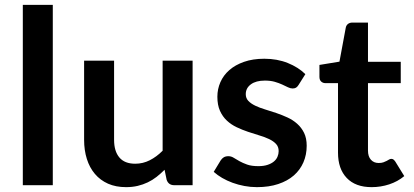

<svg xmlns="http://www.w3.org/2000/svg" viewBox="-20 -763 1704 791"><path d="M197.5 -743V0H74V-743Z M450 -513V-187Q450 -140 471.8 -114.2Q493.5 -88.5 537 -88.5Q569 -88.5 597 -102.8Q625 -117 650 -142V-513H773.5V0H698Q674 0 666.5 -22.5L658 -63.5Q642 -47.5 625 -34.2Q608 -21 588.8 -11.8Q569.5 -2.5 547.2 2.8Q525 8 499.5 8Q457.5 8 425.2 -6.2Q393 -20.5 371 -46.5Q349 -72.5 337.8 -108.2Q326.5 -144 326.5 -187V-513Z M1210 -413Q1205 -405 1199.5 -401.8Q1194 -398.5 1185.5 -398.5Q1176.5 -398.5 1166.2 -403.5Q1156 -408.5 1142.5 -414.8Q1129 -421 1111.8 -426Q1094.5 -431 1071 -431Q1034.5 -431 1013.5 -415.5Q992.5 -400 992.5 -375Q992.5 -358.5 1003.2 -347.2Q1014 -336 1031.8 -327.5Q1049.5 -319 1072 -312.2Q1094.5 -305.5 1118 -297.5Q1141.5 -289.5 1164 -279.2Q1186.5 -269 1204.2 -253.2Q1222 -237.5 1232.8 -215.5Q1243.5 -193.5 1243.5 -162.5Q1243.5 -125.5 1230 -94.2Q1216.5 -63 1190.5 -40.2Q1164.5 -17.5 1126.2 -4.8Q1088 8 1038.5 8Q1012 8 986.8 3.2Q961.5 -1.5 938.2 -10Q915 -18.5 895.2 -30Q875.5 -41.5 860.5 -55L889 -102Q894.5 -110.5 902 -115Q909.5 -119.5 921 -119.5Q932.5 -119.5 942.8 -113Q953 -106.5 966.5 -99Q980 -91.5 998.2 -85Q1016.5 -78.5 1044.5 -78.5Q1066.5 -78.5 1082.2 -83.8Q1098 -89 1108.2 -97.5Q1118.5 -106 1123.2 -117.2Q1128 -128.5 1128 -140.5Q1128 -158.5 1117.2 -170Q1106.5 -181.5 1088.8 -190Q1071 -198.5 1048.2 -205.2Q1025.5 -212 1001.8 -220Q978 -228 955.2 -238.8Q932.5 -249.5 914.8 -266Q897 -282.5 886.2 -306.5Q875.5 -330.5 875.5 -364.5Q875.5 -396 888 -424.5Q900.5 -453 924.8 -474.2Q949 -495.5 985.2 -508.2Q1021.5 -521 1069 -521Q1122 -521 1165.5 -503.5Q1209 -486 1238 -457.5Z M1511 8Q1444.5 8 1408.5 -29.8Q1372.5 -67.5 1372.5 -134V-420.5H1320.5Q1310.5 -420.5 1303.2 -427Q1296 -433.5 1296 -446.5V-495.5L1378.5 -509L1404.5 -649Q1406.5 -659 1413.8 -664.5Q1421 -670 1432 -670H1496V-508.5H1631V-420.5H1496V-142.5Q1496 -118.5 1508 -105Q1520 -91.5 1540 -91.5Q1551.5 -91.5 1559.2 -94.2Q1567 -97 1572.8 -100Q1578.5 -103 1583 -105.8Q1587.5 -108.5 1592 -108.5Q1597.5 -108.5 1601 -105.8Q1604.5 -103 1608.5 -97.5L1645.5 -37.5Q1618.5 -15 1583.5 -3.5Q1548.5 8 1511 8Z"/></svg>

Font: LatoHex
Style: Bold
Weight: 700
Designer: Lukasz Dziedzic
Foundry: tyPoland Lukasz Dziedzic
Version: Version 1.104; Western+Polish opensource